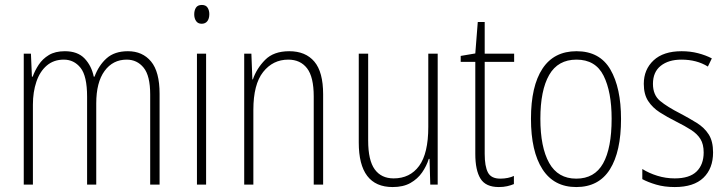

<svg xmlns="http://www.w3.org/2000/svg" viewBox="-20 -746 2940 776"><path d="M497 -539Q556 -539 590.5 -497.5Q625 -456 625 -367V0H587V-364Q587 -440 560.5 -472.5Q534 -505 492 -505Q436 -505 402.5 -459Q369 -413 369 -328V0H332V-355Q332 -439 305.5 -472Q279 -505 238 -505Q197 -505 169 -481Q141 -457 127 -415.5Q113 -374 113 -323V0H76V-529H105L109 -436H112Q121 -461 136.5 -484.5Q152 -508 177.5 -523.5Q203 -539 242 -539Q294 -539 322 -509.5Q350 -480 359 -436H362Q379 -482 411 -510.5Q443 -539 497 -539Z M796 -726Q812 -726 819 -715Q826 -704 826 -689Q826 -671 818 -660.5Q810 -650 795 -650Q780 -650 772.5 -661Q765 -672 765 -688Q765 -704 772 -715Q779 -726 796 -726ZM813 -529V0H776V-529Z M1149 -539Q1215 -539 1250.5 -497Q1286 -455 1286 -365V0H1248V-356Q1248 -435 1221 -470Q1194 -505 1145 -505Q1083 -505 1043.5 -455Q1004 -405 1004 -302V0H967V-529H996L1000 -425H1002Q1017 -469 1051.5 -504Q1086 -539 1149 -539Z M1749 -529V0H1719L1716 -104H1713Q1704 -75 1686 -49Q1668 -23 1639 -6.5Q1610 10 1567 10Q1430 10 1430 -170V-529H1468V-178Q1468 -98 1494.5 -61.5Q1521 -25 1571 -25Q1637 -25 1674 -75.5Q1711 -126 1711 -233V-529Z M2002 -24Q2018 -24 2032.5 -27Q2047 -30 2057 -35V-2Q2045 3 2030 6.5Q2015 10 1996 10Q1943 10 1922 -24Q1901 -58 1901 -124V-496H1842V-520L1901 -530L1911 -657H1939V-529H2058V-496H1939V-124Q1939 -74 1952 -49Q1965 -24 2002 -24Z M2490 -265Q2490 -133 2445 -61.5Q2400 10 2309 10Q2219 10 2172.5 -62Q2126 -134 2126 -266Q2126 -398 2172.5 -468.5Q2219 -539 2310 -539Q2404 -539 2447 -465Q2490 -391 2490 -265ZM2164 -266Q2164 -151 2199.5 -87.5Q2235 -24 2309 -24Q2383 -24 2417.5 -85.5Q2452 -147 2452 -266Q2452 -375 2419.5 -440Q2387 -505 2310 -505Q2235 -505 2199.5 -443Q2164 -381 2164 -266Z M2862 -130Q2862 -65 2823 -27.5Q2784 10 2707 10Q2665 10 2631.5 0Q2598 -10 2576 -22V-63Q2603 -46 2637 -35.5Q2671 -25 2707 -25Q2767 -25 2795.5 -53Q2824 -81 2824 -130Q2824 -163 2811 -184Q2798 -205 2773 -221Q2748 -237 2714 -254Q2676 -273 2646.5 -292Q2617 -311 2599.5 -338Q2582 -365 2582 -407Q2582 -465 2621.5 -502Q2661 -539 2735 -539Q2770 -539 2801 -531Q2832 -523 2857 -510L2841 -477Q2796 -505 2734 -505Q2682 -505 2650.5 -480Q2619 -455 2619 -407Q2619 -362 2648 -338Q2677 -314 2730 -287Q2766 -268 2796.5 -249Q2827 -230 2844.5 -202.5Q2862 -175 2862 -130Z"/></svg>

Font: Noto Sans Lao UI Cond ExtLt
Style: Regular
Weight: 200
Width: 3
Designer: Monotype Design Team
Foundry: Monotype Imaging Inc.
Version: Version 2.000; ttfautohint (v1.8.4.7-5d5b)